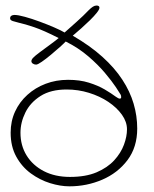

<svg xmlns="http://www.w3.org/2000/svg" viewBox="-20 -656 558 694"><path d="M231 17.5Q198 17.5 161 6Q124 -5.5 91.5 -29.2Q59 -53 38.8 -89.8Q18.5 -126.5 18.5 -176.5Q18.5 -218 34.5 -252.8Q50.5 -287.5 79 -313.2Q107.5 -339 145 -353.2Q182.5 -367.5 226 -367.5Q268.5 -367.5 301.2 -357.2Q334 -347 358.2 -332.8Q382.5 -318.5 398.5 -306.5Q408 -299.5 413 -299.5Q418 -299.5 418 -305Q418 -310.5 416 -314Q413 -319.5 398.8 -341Q384.5 -362.5 359.5 -392.2Q334.5 -422 299 -452.5Q263.5 -483 217.5 -506Q211.5 -499.5 196.5 -486Q181.5 -472.5 163.8 -457.8Q146 -443 131.2 -432.8Q116.5 -422.5 110.5 -422.5Q104 -422.5 98.8 -426Q93.5 -429.5 93.5 -435Q93.5 -437.5 94.8 -440.2Q96 -443 98.5 -446Q106 -454 125.2 -468.2Q144.5 -482.5 164 -496.8Q183.5 -511 192 -518.5Q138 -546 104.2 -557.5Q70.5 -569 47.5 -574Q36.5 -576.5 26.5 -579.8Q16.5 -583 16.5 -589.5Q16.5 -596 21 -599Q25.5 -602 32.5 -602Q45.5 -602 70 -595.2Q94.5 -588.5 123 -578Q151.5 -567.5 176.2 -556.8Q201 -546 213.5 -538.5Q231 -554 256.5 -576.8Q282 -599.5 300.5 -619Q309 -627.5 315.8 -631.8Q322.5 -636 329 -636Q334 -636 336.8 -634Q339.5 -632 339.5 -628Q339.5 -622 330 -610Q320.5 -598 305.5 -583.2Q290.5 -568.5 274 -553.8Q257.5 -539 243 -527Q306 -490.5 350.2 -450.5Q394.5 -410.5 422.2 -368Q450 -325.5 463 -281.2Q476 -237 476 -191.5Q476 -124 440.8 -77.2Q405.5 -30.5 349.5 -6.5Q293.5 17.5 231 17.5ZM233 -16.5Q290 -16.5 329.2 -33.2Q368.5 -50 392.8 -76.5Q417 -103 428 -132.8Q439 -162.5 439 -188.5Q439 -215.5 420.8 -241.2Q402.5 -267 371.5 -287.8Q340.5 -308.5 301.5 -320.5Q262.5 -332.5 221 -332.5Q163.5 -332.5 126.5 -309Q89.5 -285.5 71.8 -249.5Q54 -213.5 54 -176Q54 -130 76.2 -94Q98.5 -58 138.8 -37.2Q179 -16.5 233 -16.5Z"/></svg>

Font: Gluten Thin Thin
Style: Regular
Weight: 250
Version: Version 1.300